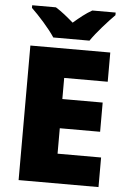

<svg xmlns="http://www.w3.org/2000/svg" viewBox="-61 -971 671 1015"><g transform="rotate(5 274.5 -463.5)"><path d="M194 -767H386C417 -813 477 -879 511 -913V-927H387C352 -907 324 -884 289 -854C254 -884 229 -905 194 -927H68V-913C106 -877 164 -813 194 -767ZM501 0V-157H270V-292H484V-447H270V-559H501V-714H77V0Z"/></g></svg>

Font: Noto Sans Gurmukhi Black
Style: Regular
Weight: 900
Designer: Jelle Bosma - Monotype Design Team
Foundry: Monotype Imaging Inc.
Version: Version 2.004